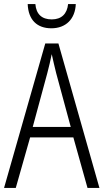

<svg xmlns="http://www.w3.org/2000/svg" viewBox="-20 -930 512 950"><path d="M355 -910H317C312 -861 284 -834 236 -834C187 -834 159 -860 155 -910H117C120 -831 164 -790 234 -790C306 -790 352 -836 355 -910ZM413 0H472L269 -715H204L0 0H58L129 -250H343ZM258 -568 330 -302H142L214 -568C222 -600 230 -631 236 -662C242 -632 251 -598 258 -568Z"/></svg>

Font: Noto Sans Arabic Cond Light
Style: Regular
Weight: 300
Width: 3
Designer: Monotype Design Team, Nadine Chahine, Nizar Qandah and Khaled Hosny
Foundry: Monotype Imaging Inc.
Version: Version 2.012